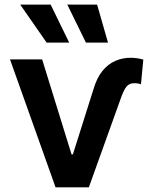

<svg xmlns="http://www.w3.org/2000/svg" viewBox="-20 -799 654 819"><path d="M22.7 -545.5H159.8L285.2 -140.3H290.8L377.8 -415.5Q392.4 -466.3 416.9 -496.3Q441.4 -526.3 472.1 -539.4Q502.8 -552.6 536.2 -552.6Q553.3 -552.6 567.3 -550.2Q581.3 -547.9 591.3 -544.7L581.3 -439.6Q577.8 -440.7 570.8 -442.5Q563.9 -444.2 552.9 -444.2Q530.9 -444.2 519 -428.8Q507.1 -413.4 495.7 -380.7L359 0H217ZM179 -617.2 66.1 -779.5H196L275.2 -617.2ZM346.6 -617.2 267 -779.5H394.2L440.7 -617.2Z"/></svg>

Font: InterMG SemiBold
Style: Regular
Weight: 600
Designer: Rasmus Andersson
Foundry: rsms
Version: Version 3.019;December 26, 2023;FontCreator 15.0.0.2955 64-b